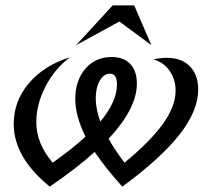

<svg xmlns="http://www.w3.org/2000/svg" viewBox="-20 -688 757 714"><path d="M600 -473Q655 -473 686 -441.5Q717 -410 717 -355Q717 -276 647.5 -187.5Q578 -99 435 6Q374 -61 332 -123Q266 -63 165 6Q31 -103 31 -227Q31 -312 87.5 -378.5Q144 -445 240 -475Q183 -432 149 -366Q115 -300 115 -234Q115 -154 176 -83Q252 -137 298 -180Q260 -256 260 -320Q260 -389 297.5 -432.5Q335 -476 395 -476Q440 -476 464.5 -450Q489 -424 489 -377Q489 -285 384 -172Q403 -136 443 -83Q539 -162 586 -227.5Q633 -293 633 -351Q633 -393 610.5 -425Q588 -457 550 -467Q577 -473 600 -473ZM336 -322Q336 -284 353 -236Q415 -310 415 -374Q415 -414 389 -414Q366 -414 351 -388Q336 -362 336 -322ZM399 -668H479L543 -520L424 -608L263 -520Z"/></svg>

Font: Srisakdi
Style: Bold
Weight: 700
Designer: Cadson Demak Co.,Ltd.
Foundry: Cadson Demak Co.,Ltd.
Version: Version 1.000